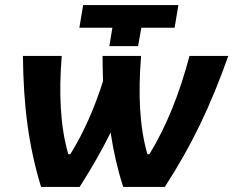

<svg xmlns="http://www.w3.org/2000/svg" viewBox="-20 -742 926 762"><path d="M469 0H634C741 -165 816 -322 886 -520H732C693 -372 641 -241 573 -130H565C533 -241 528 -372 540 -520H387C387 -485 388 -452 389 -420C355 -313 312 -215 259 -130H251C219 -241 213 -372 225 -520H71C73 -322 93 -165 143 0H296C342 -72 383 -143 419 -216C430 -143 446 -71 469 0ZM414 -559H528L541 -632H673L688 -722H310L295 -632H426Z"/></svg>

Font: Fixel Display
Style: Bold Italic
Weight: 700
Italic angle: -10°
Designer: AlfaBravo + MacPaw
Foundry: Kyrylo Tkachov, Marchela Mozhyna, Serhii Makarenko, Maria Weinstein, Zakhar Kryvoshyya
Version: Version 1.210;Glyphs 3.2 (3217)